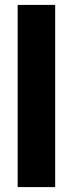

<svg xmlns="http://www.w3.org/2000/svg" viewBox="-20 -763 297 783"><path d="M52 0V-743H205V0Z"/></svg>

Font: Saira Semi Condensed
Style: Bold
Weight: 700
Width: 4
Designer: Hector Gatti with collaboration of the Omnibus-Type team
Foundry: Omnibus-Type
Version: Version 1.001; ttfautohint (v1.8)